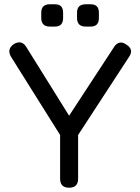

<svg xmlns="http://www.w3.org/2000/svg" viewBox="-20 -876 655 896"><path d="M302.5 0C330.5 0 344.5 -14 344.5 -42C344.5 -42 344.5 -246 344.5 -246C344.5 -246 582.5 -611 582.5 -611C582.5 -611 582.5 -611 582.5 -611C598 -634 594 -653 569.5 -668C569.5 -668 569.5 -668 569.5 -668C558.5 -676 548 -679 538 -677C528 -674.5 519.5 -668 512.5 -657C512.5 -657 302.5 -336 302.5 -336C302.5 -336 102.5 -657 102.5 -657C102.5 -657 102.5 -657 102.5 -657C88 -680.5 68.5 -684.5 44.5 -670C44.5 -670 44.5 -670 44.5 -670C22 -654.5 17.5 -635 31.5 -611C31.5 -611 260.5 -246 260.5 -246C260.5 -246 260.5 -42 260.5 -42C260.5 -42 260.5 -42 260.5 -42C260.5 -14 274.5 0 302.5 0C302.5 0 302.5 0 302.5 0ZM236.5 -752C236.5 -752 236.5 -752 236.5 -752C262 -752 274.5 -765.5 274.5 -792C274.5 -792 274.5 -817 274.5 -817C274.5 -817 274.5 -817 274.5 -817C274.5 -843 262 -856 236.5 -856C236.5 -856 212.5 -856 212.5 -856C212.5 -856 212.5 -856 212.5 -856C186 -856 172.5 -843 172.5 -817C172.5 -817 172.5 -792 172.5 -792C172.5 -792 172.5 -792 172.5 -792C172.5 -765.5 186 -752 212.5 -752C212.5 -752 236.5 -752 236.5 -752ZM403.5 -752C403.5 -752 403.5 -752 403.5 -752C429 -752 441.5 -765.5 441.5 -792C441.5 -792 441.5 -817 441.5 -817C441.5 -817 441.5 -817 441.5 -817C441.5 -843 429 -856 403.5 -856C403.5 -856 379.5 -856 379.5 -856C379.5 -856 379.5 -856 379.5 -856C353 -856 339.5 -843 339.5 -817C339.5 -817 339.5 -792 339.5 -792C339.5 -792 339.5 -792 339.5 -792C339.5 -765.5 353 -752 379.5 -752C379.5 -752 403.5 -752 403.5 -752Z"/></svg>

Font: Jura-Fortis-Bold
Style: Bold
Weight: 500
Designer: Daniel Johnson, Alexei Vanyashin, Mirko Velimirovic
Foundry: Daniel Johnson
Version: ""